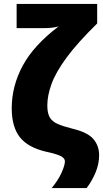

<svg xmlns="http://www.w3.org/2000/svg" viewBox="-20 -780 527 982"><path d="M487 14Q487 58 469 101.5Q451 145 423 182H244Q277 143 294.5 104Q312 65 312 45Q312 29 290 18Q268 7 216 -4Q122 -26 81 -79Q40 -132 40 -226Q40 -340 96.5 -444.5Q153 -549 280 -645Q264 -640 242 -638Q220 -636 203 -636H65V-760H477V-660Q376 -561 320.5 -485.5Q265 -410 243.5 -350.5Q222 -291 222 -241Q222 -202 234 -180.5Q246 -159 274 -146.5Q302 -134 350 -122Q429 -103 458 -68.5Q487 -34 487 14Z"/></svg>

Font: Noto Sans Disp ExtBd
Style: Regular
Weight: 800
Designer: Monotype Design Team
Foundry: Monotype Imaging Inc.
Version: Version 2.000;GOOG;noto-source:20170915:90ef993387c0; ttfaut